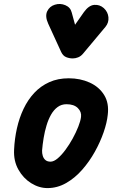

<svg xmlns="http://www.w3.org/2000/svg" viewBox="-20 -951 610 981"><path d="M222.5 10Q179.5 10 139 -15.2Q98.5 -40.5 73.8 -84.8Q49 -129 52 -186Q54.5 -242 66.5 -295.5Q78.5 -349 100.5 -395.2Q122.5 -441.5 155.2 -476.5Q188 -511.5 231.8 -531.2Q275.5 -551 331.5 -551Q390 -551 438 -529.2Q486 -507.5 512 -465.8Q538 -424 530.5 -364Q526.5 -324.5 509.5 -275.2Q492.5 -226 464.8 -176Q437 -126 400 -83.8Q363 -41.5 318 -15.8Q273 10 222.5 10ZM238 -125Q255 -125 274.8 -141.8Q294.5 -158.5 314.5 -185.5Q334.5 -212.5 351.5 -243.5Q368.5 -274.5 380 -303.8Q391.5 -333 394 -353.5Q397.5 -379 377.8 -398.8Q358 -418.5 320 -418.5Q294 -418.5 274.5 -404.2Q255 -390 241 -365.5Q227 -341 217.8 -310.2Q208.5 -279.5 203 -246.2Q197.5 -213 195 -182Q194.5 -168 198.5 -154.8Q202.5 -141.5 212.2 -133.2Q222 -125 238 -125ZM351.5 -652.5Q334.5 -652.5 318.2 -659Q302 -665.5 292.5 -685.5L226.5 -829.5Q209 -868 221.2 -893.5Q233.5 -919 260.5 -927Q287.5 -935.5 313.8 -924.5Q340 -913.5 346.5 -887L363.5 -824.5L409 -889.5Q433.5 -923.5 461.2 -926Q489 -928.5 510.5 -909.5Q531.5 -890 534 -862.8Q536.5 -835.5 519 -814L404 -676.5Q393 -663.5 379.2 -658Q365.5 -652.5 351.5 -652.5Z"/></svg>

Font: Edu NSW ACT Hand
Style: Regular
Weight: 400
Designer: Tina and Corey Anderson, Eben Sorkin, Mirko Velimirovic
Foundry: Sorkin Type Co.
Version: Version 2.000